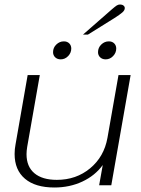

<svg xmlns="http://www.w3.org/2000/svg" viewBox="-20 -824 628 854"><path d="M45 -139Q45 -161 49 -181L103 -490H157L101 -171Q98 -153 98 -138Q98 -83 133 -53.5Q168 -24 233 -24Q319 -24 381 -75.5Q443 -127 458 -211L507 -490H561L475 0H421L437 -90Q403 -43 346.5 -16.5Q290 10 222 10Q137 10 91 -29Q45 -68 45 -139ZM477 -782Q492 -795 499 -799.5Q506 -804 514 -804Q523 -804 529 -799.5Q535 -795 535 -788Q535 -778 524 -768.5Q513 -759 488 -743L371 -670H349ZM216 -592Q216 -612 230.5 -626Q245 -640 264 -640Q279 -640 288 -631Q297 -622 297 -608Q297 -589 283 -574.5Q269 -560 250 -560Q235 -560 225.5 -569Q216 -578 216 -592ZM416 -592Q416 -612 430.5 -626Q445 -640 464 -640Q479 -640 488 -631Q497 -622 497 -608Q497 -589 483 -574.5Q469 -560 450 -560Q435 -560 425.5 -569Q416 -578 416 -592Z"/></svg>

Font: Fahkwang ExtraLight
Style: Italic
Weight: 275
Italic angle: -10°
Designer: Suppakit Chalermlarp | Katatrad Co.,Ltd.
Foundry: Cadson Demak Co.,Ltd.
Version: Version 1.000; ttfautohint (v1.6)